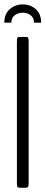

<svg xmlns="http://www.w3.org/2000/svg" viewBox="-24 -874 211 894"><path d="M-3.9 -768.6Q-3.9 -809.1 21.5 -831.3Q46.9 -853.5 82.5 -853.5Q117.2 -853.5 142.3 -831.5Q167.5 -809.6 167.5 -768.6H134.3Q134.3 -791 118.9 -803Q103.5 -814.9 82 -814.9Q60.1 -814.9 44.4 -803Q28.8 -791 28.8 -768.6ZM65.9 0Q59.6 0 57.1 -4.2Q54.7 -8.3 54.7 -22.9V-679.2Q54.7 -693.8 57.1 -698Q59.6 -702.1 65.9 -702.1H98.1Q104.5 -702.1 106.9 -698Q109.4 -693.8 109.4 -679.2V-22.9Q109.4 -8.3 106.9 -4.2Q104.5 0 98.1 0Z"/></svg>

Font: BenchNine Light
Style: Regular
Weight: 300
Version: Version 1 ; ttfautohint (v0.92.18-e454-dirty) -l 8 -r 50 -G 